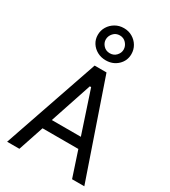

<svg xmlns="http://www.w3.org/2000/svg" viewBox="-245 -1157 1125 1273"><g transform="rotate(30 318.0 -520.0)"><path d="M116.5 0H22.7L272.7 -727.3H363.6L613.6 0H519.9L455.6 -194.6H181.5ZM313.9 -592.3 207.4 -272.7H429.7L323.9 -592.3ZM188.9 -914.8Q188.9 -948.9 206.1 -977.3Q223.4 -1005.7 252.7 -1022.7Q282 -1039.8 318.2 -1039.8Q354.4 -1039.8 383.3 -1022.7Q412.3 -1005.7 429.2 -977.3Q446 -948.9 446 -914.8Q446 -863.6 409.3 -828.8Q372.5 -794 318.2 -794Q282 -794 252.7 -810Q223.4 -826 206.1 -853.3Q188.9 -880.7 188.9 -914.8ZM250 -914.8Q250 -889.2 269.2 -868.6Q288.4 -848 318.2 -848Q348 -848 367.2 -868.6Q386.4 -889.2 386.4 -914.8Q386.4 -941.4 367.2 -962.9Q348 -984.4 318.2 -984.4Q288.4 -984.4 269.2 -962.9Q250 -941.4 250 -914.8Z"/></g></svg>

Font: Interface
Style: Regular
Weight: 400
Designer: Rasmus Andersson
Foundry: rsms
Version: Version 1.8